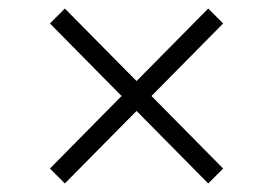

<svg xmlns="http://www.w3.org/2000/svg" viewBox="-20 -530 640 450"><path d="M468 -100 300 -270 132 -100 97 -135 265 -305 97 -475 132 -510 300 -340 468 -510 503 -475 335 -305 503 -135Z"/></svg>

Font: IBM Plex Sans Light
Style: Regular
Weight: 300
Designer: Mike Abbink, Paul van der Laan, Pieter van Rosmalen
Foundry: Bold Monday
Version: Version 3.201